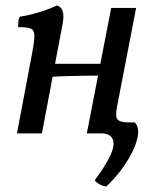

<svg xmlns="http://www.w3.org/2000/svg" viewBox="-20 -487 570 701"><path d="M297 0 386 -458H477L407 -96Q400 -61 409.5 -50.5Q419 -40 453 -40L451 0ZM42 0 97 -291Q106 -338 105.5 -358Q105 -378 91.5 -383Q78 -388 46 -388Q46 -399 47 -409Q48 -419 52 -426Q68 -428 94.5 -434.5Q121 -441 147.5 -450.5Q174 -460 188 -467Q204 -462 209 -446Q214 -430 209 -402L133 0ZM161 -206 168 -254H356L350 -211Q326 -211 290.5 -210.5Q255 -210 220 -209Q185 -208 161 -206ZM368 194Q354 192 342.5 185.5Q331 179 326 171Q394 79 394.5 39.5Q395 0 349 0V-40H472Q487 -25 484 3Q481 31 464.5 65Q448 99 422.5 133Q397 167 368 194Z"/></svg>

Font: Vollkorn
Style: Italic
Weight: 400
Italic angle: -11°
Designer: Friedrich Althausen
Foundry: Friedrich Althausen
Version: Version 5.001